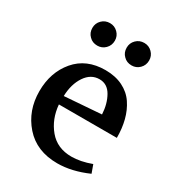

<svg xmlns="http://www.w3.org/2000/svg" viewBox="-178 -843 892 970"><g transform="rotate(30 268.0 -358.5)"><path d="M42 -256Q42 -366 105 -440.5Q168 -515 279 -515Q337 -515 380.5 -493.5Q424 -472 449.5 -434Q475 -396 487 -349Q499 -302 499 -247H161Q168 -165 216 -107.5Q264 -50 347 -50Q400 -50 462 -73L479 -26Q386 15 302 15Q181 15 111.5 -64Q42 -143 42 -256ZM161 -296 375 -312Q372 -372 347 -416Q322 -460 276 -460Q226 -460 194.5 -413Q163 -366 161 -296ZM133 -620Q114 -638 114 -667Q114 -694 133 -713Q152 -732 180 -732Q207 -732 226 -713Q245 -694 245 -667Q245 -639 226 -620Q207 -601 180 -601Q151 -601 133 -620ZM333 -620Q314 -638 314 -667Q314 -694 333 -713Q352 -732 380 -732Q407 -732 426 -713Q445 -694 445 -667Q445 -639 426 -620Q407 -601 380 -601Q351 -601 333 -620Z"/></g></svg>

Font: Volkhov
Style: Regular
Weight: 400
Designer: Cyreal (www.cyreal.org)
Foundry: Cyreal (www.cyreal.org)
Version: Version 1.010